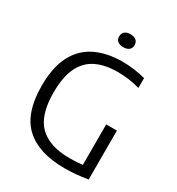

<svg xmlns="http://www.w3.org/2000/svg" viewBox="-214 -1056 1103 1196"><g transform="rotate(30 337.0 -457.5)"><path d="M432.5 6.5Q245 6.5 148.8 -83Q52.5 -172.5 52.5 -368.5Q52.5 -503 97 -587Q141.5 -671 223 -710.2Q304.5 -749.5 415.5 -749.5Q498 -749.5 581 -727.5V-657Q536 -669.5 497 -674.2Q458 -679 420 -679Q332 -679 268.8 -649Q205.5 -619 171.5 -551Q137.5 -483 137.5 -368.5Q137.5 -205.5 210.5 -134.5Q283.5 -63.5 427.5 -63.5Q478 -63.5 521 -69V-360H598V-8Q551 -0.5 512 3Q473 6.5 432.5 6.5ZM372 -829.5Q345.5 -829.5 331 -841.8Q316.5 -854 316.5 -875.5Q316.5 -897.5 331 -910Q345.5 -922.5 372 -922.5Q398.5 -922.5 413 -910Q427.5 -897.5 427.5 -875.5Q427.5 -854 413 -841.8Q398.5 -829.5 372 -829.5Z"/></g></svg>

Font: Encode Sans
Style: Regular
Weight: 400
Designer: Multiple Designers
Foundry: Impallari Type
Version: Version 3.002; ttfautohint (v1.8.3) -l 8 -r 50 -G 200 -x 14 